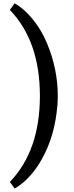

<svg xmlns="http://www.w3.org/2000/svg" viewBox="-20 -903 441 1142"><path d="M38.1 0ZM217.3 -332.5Q217.3 -6.8 38.6 179.2L67.4 218.3Q148.5 170.9 210 75.2Q293.5 -55.2 316.4 -229.5Q323.7 -282.7 323.7 -332.5Q323.7 -491.7 259.8 -645Q216.3 -748 145.5 -821.3Q109.9 -858.4 67.4 -883.3L38.6 -844.2Q217.3 -658.2 217.3 -332.5Z"/></svg>

Font: Arbutus Slab
Style: Regular
Weight: 400
Designer: Karolina Lach
Foundry: Karolina Lach
Version: Version 1.001; ttfautohint (v0.92) -l 10 -r 16 -G 200 -x 7 -